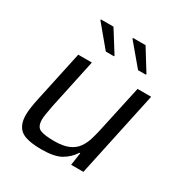

<svg xmlns="http://www.w3.org/2000/svg" viewBox="-171 -854 940 990"><g transform="rotate(30 299.5 -359.0)"><path d="M215 8Q123 8 89.5 -19.5Q56 -47 56 -107Q56 -126 59.5 -150.5Q63 -175 69 -203L135 -510H216L153 -215Q148 -187 144 -165Q140 -143 140 -127Q140 -85 165 -73.5Q190 -62 250 -62Q302 -62 334.5 -76Q367 -90 385 -115.5Q403 -141 413 -175Q423 -209 431 -248L488 -510H569L460 0H387L398 -75H393Q370 -38 330.5 -15Q291 8 215 8ZM250 -595 145 -721V-726H220L299 -600V-595ZM442 -595 336 -721V-726H411L489 -600V-595Z"/></g></svg>

Font: Saira
Style: Italic
Weight: 400
Italic angle: -12°
Designer: Hector Gatti with collaboration of the Omnibus-Type team
Foundry: Omnibus-Type
Version: Version 1.100; ttfautohint (v1.8.3)